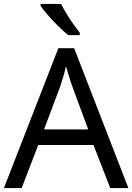

<svg xmlns="http://www.w3.org/2000/svg" viewBox="-20 -964 679 984"><path d="M545 0 459 -221H176L91 0H0L279 -717H360L638 0ZM352 -517Q349 -525 342 -546Q335 -567 328.5 -589.5Q322 -612 318 -624Q311 -593 302 -563.5Q293 -534 287 -517L206 -301H432ZM293 -944Q304 -922 320.5 -894.5Q337 -867 355.5 -841Q374 -815 389 -796V-784H330Q307 -802 278 -830.5Q249 -859 224.5 -887.5Q200 -916 188 -934V-944Z"/></svg>

Font: Noto Sans Old Permic
Style: Regular
Weight: 400
Designer: Monotype Design Team
Foundry: Monotype Imaging Inc.
Version: Version 2.001; ttfautohint (v1.8.4.7-5d5b)